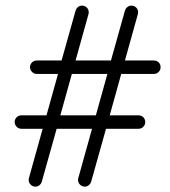

<svg xmlns="http://www.w3.org/2000/svg" viewBox="-20 -678 619 700"><path d="M109 2.5Q99 2.5 91.8 -4.8Q84.5 -12 84.5 -22Q84.5 -24 84.8 -25.8Q85 -27.5 85.5 -29L135.5 -208.5H58Q48 -208.5 40.8 -215.8Q33.5 -223 33.5 -233Q33.5 -243.5 40.8 -250.5Q48 -257.5 58 -257.5H149.5L191.5 -408.5H114Q104 -408.5 96.8 -415.8Q89.5 -423 89.5 -433Q89.5 -443.5 96.8 -450.5Q104 -457.5 114 -457.5H204.5L255.5 -639Q258 -647 264.2 -652.2Q270.5 -657.5 279 -657.5Q289.5 -657.5 296.5 -650.5Q303.5 -643.5 303.5 -633Q303.5 -631.5 303.2 -629.8Q303 -628 302.5 -626L255.5 -457.5H384.5L435.5 -639Q438 -647 444.2 -652.2Q450.5 -657.5 459 -657.5Q469.5 -657.5 476.5 -650.5Q483.5 -643.5 483.5 -633Q483.5 -631.5 483.2 -629.8Q483 -628 482.5 -626L435.5 -457.5H541Q551.5 -457.5 558.5 -450.5Q565.5 -443.5 565.5 -433Q565.5 -423 558.5 -415.8Q551.5 -408.5 541 -408.5H422L380 -257.5H485Q495.5 -257.5 502.5 -250.5Q509.5 -243.5 509.5 -233Q509.5 -223 502.5 -215.8Q495.5 -208.5 485 -208.5H366.5L312.5 -16Q310.5 -8.5 304 -3Q297.5 2.5 289 2.5Q279 2.5 271.8 -4.8Q264.5 -12 264.5 -22Q264.5 -24 264.8 -25.8Q265 -27.5 265.5 -29L315.5 -208.5H186.5L132.5 -16Q130.5 -8.5 124 -3Q117.5 2.5 109 2.5ZM200 -257.5H329.5L371.5 -408.5H242Z"/></svg>

Font: Jura Light
Style: Regular
Weight: 400
Version: Version 5.106